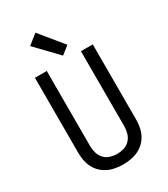

<svg xmlns="http://www.w3.org/2000/svg" viewBox="-235 -1082 1046 1196"><g transform="rotate(-30 288.0 -484.5)"><path d="M288 8Q321 8 353.5 1Q386 -6 414.5 -24Q443 -42 462 -69.5Q481 -97 488.5 -129.5Q496 -162 496 -195V-735H411V-195Q411 -170 404 -145.5Q397 -121 379.5 -102Q362 -83 337.5 -75.5Q313 -68 288 -68Q263 -68 238.5 -75.5Q214 -83 196.5 -102Q179 -121 172 -145.5Q165 -170 165 -195V-735H80V-195Q80 -162 87.5 -129.5Q95 -97 114 -69.5Q133 -42 161.5 -24Q190 -6 222.5 1Q255 8 288 8ZM301 -767 358 -812 223 -977 153 -921Z"/></g></svg>

Font: Iosevka Sparkle
Style: Regular
Weight: 400
Designer: Belleve Invis
Foundry: Belleve Invis
Version: Version 4.5.0; ttfautohint (v1.8.3)